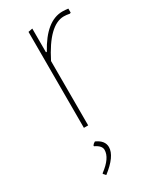

<svg xmlns="http://www.w3.org/2000/svg" viewBox="-173 -510 644 778"><g transform="rotate(-30 148.5 -121.0)"><path d="M120 -453V-342H124Q184 -452 260 -452Q273 -452 287 -450V-431L282 -429Q267 -432 255 -432Q186 -432 120 -301V0H100V-449ZM111 70Q149 87 149 118Q149 160 83 211L73 200L74 197Q128 157 128 119Q128 99 98 85V81Q103 74 111 70Z"/></g></svg>

Font: Alegreya Sans SC Thin
Style: Regular
Weight: 100
Designer: Juan Pablo del Peral
Foundry: Huerta Tipografica
Version: Version 2.007